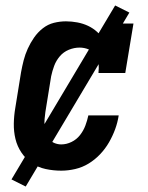

<svg xmlns="http://www.w3.org/2000/svg" viewBox="-20 -616 540 702"><path d="M204 8Q175 8 147 2Q119 -4 96.5 -19.5Q74 -35 58.5 -58Q43 -81 36.5 -108Q30 -135 30.5 -164Q31 -193 36 -222L57 -352Q61 -374 66.5 -395.5Q72 -417 81.5 -438Q91 -459 104.5 -478.5Q118 -498 136.5 -512.5Q155 -527 177 -532.5Q199 -538 221 -538Q242 -538 263 -534Q284 -530 302 -521.5Q320 -513 335 -499.5Q350 -486 359 -468L370 -530H468L438 -349H340Q342 -367 340.5 -384.5Q339 -402 329.5 -415.5Q320 -429 304 -435.5Q288 -442 271 -442Q251 -442 231.5 -434Q212 -426 198.5 -410Q185 -394 178 -375Q171 -356 167 -337L146 -207Q144 -194 143 -180.5Q142 -167 143 -154Q144 -141 148 -129Q152 -117 159.5 -107.5Q167 -98 179 -93Q191 -88 204 -88Q223 -88 241.5 -97Q260 -106 272.5 -122Q285 -138 292 -156.5Q299 -175 303 -194H414Q410 -168 401 -143.5Q392 -119 378.5 -95.5Q365 -72 346 -52Q327 -32 304 -18Q281 -4 255 2Q229 8 204 8ZM74 66 22 40 401 -596 453 -570Z"/></svg>

Font: Iosevka Curly Slab Oblique
Style: Bold
Weight: 700
Italic angle: -9°
Monospace: yes
Designer: Belleve Invis
Foundry: Belleve Invis
Version: Version 11.1.0; ttfautohint (v1.8.3)